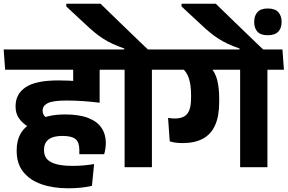

<svg xmlns="http://www.w3.org/2000/svg" viewBox="-41 -910 1565 1045"><path d="M318.6 -530.3H587.2L579.4 -640.8H310.5ZM501.3 -568H357.8V-467.5L501.3 -467.3ZM594.3 -530.3 586.6 -640.8H-21.1L-13 -530.3ZM357.3 -560.7V-386.9L501.3 -353.5V-560.7ZM116.3 -218.5 209.8 -269.4Q200.9 -277 196 -286.1Q191.1 -295.2 191.1 -306.4V-308.8Q191.1 -334.5 219 -348.7Q246.9 -362.8 322.5 -362.8Q367.9 -362.8 412.3 -359.6Q456.8 -356.4 501.3 -351V-453.6Q444.8 -462.8 388.2 -467.6Q331.7 -472.3 277 -472.3Q153.2 -472.3 98.5 -435.2Q43.8 -398.1 43.8 -332.5V-328.2Q43.8 -291.4 63.9 -263.9Q84 -236.3 116.3 -218.5ZM459.4 101.6 471.2 -17.1Q442.8 -12.2 412.8 -9.6Q382.7 -7.1 351.6 -7.1Q277.8 -7.1 238.3 -26.8Q198.7 -46.6 198.7 -91.7V-95.4Q198.7 -132.3 223.7 -151.2Q248.6 -170.2 298.1 -170.2Q350.2 -170.2 370.5 -152.5Q390.8 -134.8 390.8 -94.4V-70.9H525.9Q530.1 -84.4 532.5 -100.7Q535 -117.1 535 -131.6Q535 -178.9 511.7 -213.8Q488.4 -248.7 439.3 -267.9Q390.2 -287.1 313.1 -287.1Q265.1 -287.1 227.1 -278.6Q189.1 -270 163.4 -256.6L144.9 -246.7Q96.2 -224.4 73 -185.6Q49.8 -146.7 49.8 -93.9V-87.4Q49.8 -19.7 85.4 25.3Q121 70.3 184.2 92.5Q247.4 114.8 329.5 114.8Q368.7 114.8 400.9 111.3Q433.2 107.7 459.4 101.6Z M785.8 0V-568H637.2V0ZM875.5 -530.3 867.4 -640.8H547.3L555.5 -530.3ZM319.8 -889.7V-874.9L420.4 -781.3Q448.4 -754.8 472.3 -734.9Q496.3 -715.1 520.3 -699.6Q544.4 -684.1 572.3 -671.2Q600.2 -658.4 635.3 -646V-618H770.3V-634.7Q755 -649 728.8 -674.3Q702.5 -699.6 670.7 -730.2Q638.9 -760.8 607.1 -791.6Q575.3 -822.4 548.7 -848.3Q522.1 -874.1 506.1 -889.7Z M1414.5 -568H1266V0H1414.5ZM1235.2 -530.3H1504.3L1496.2 -640.8H1227.1ZM836.1 -530.3H1461L1452.9 -640.8H828.4ZM1104.1 -544.1H946.2Q975.4 -519.3 987.2 -483.1Q998.9 -446.9 998.9 -392V-377.1Q998.9 -335 989.3 -310.4Q979.6 -285.8 959.9 -275.4Q940.3 -265 910.3 -265Q900.7 -265 891.5 -265.9Q882.3 -266.8 873.7 -268.5L882.8 -140.8Q897.7 -135.6 915.8 -133.5Q933.9 -131.3 953.5 -131.3Q1018.7 -131.3 1062.8 -154.9Q1107 -178.4 1129.5 -227.9Q1152 -277.4 1152 -354.7V-372.2Q1152 -431.9 1141.2 -474.3Q1130.5 -516.6 1104.1 -544.1Z M947.1 -889.7V-874.9L1047.8 -781.3Q1075.9 -754.8 1099.7 -734.9Q1123.6 -715.1 1147.7 -699.6Q1171.9 -684.1 1199.7 -671.2Q1227.5 -658.4 1262.8 -646V-618H1397.6V-634.7Q1382.3 -649 1356.1 -674.3Q1329.9 -699.6 1298.1 -730.2Q1266.4 -760.8 1234.5 -791.6Q1202.7 -822.4 1176 -848.3Q1149.4 -874.1 1133.4 -889.7ZM1416.2 -718.2Q1455.7 -718.2 1473.6 -737.8Q1491.6 -757.4 1491.6 -788.4V-792.4Q1491.6 -823.6 1473.8 -843.7Q1456 -863.8 1416.2 -863.8Q1377.4 -863.8 1360 -843.7Q1342.6 -823.6 1342.6 -792.4V-788.4Q1342.6 -757.4 1360 -737.8Q1377.4 -718.2 1416.2 -718.2Z"/></svg>

Font: Anek Devanagari Medium
Style: Regular
Weight: 500
Designer: Kailash Malviya (Devanagari) & Yesha Goshar (Latin)
Foundry: Ek Type
Version: Version 1.003